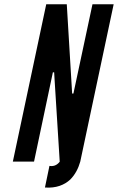

<svg xmlns="http://www.w3.org/2000/svg" viewBox="-20 -755 551 897"><path d="M511 -735 355 0C346 32 331 61 308 84C281 109 242 125 190 121L211 20C229 23 244 18 257 3C258 2 258 2 258 1C258 1 259 1 260 0H259L235 -383L233 -417H227L139 0H40L196 -735H292L315 -352L317 -318H323L412 -735Z"/></svg>

Font: League Gothic Italic
Style: Regular
Weight: 400
Designer: Tyler Finck
Foundry: The League of Moveable Type
Version: Version 1.001;PS 001.001;hotconv 1.0.56;makeotf.lib2.0.21325